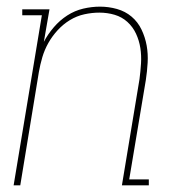

<svg xmlns="http://www.w3.org/2000/svg" viewBox="-20 -558 540 578"><path d="M21 0 106 -512H47V-530H129L112 -432Q124 -455 142 -476Q160 -497 182.5 -511.5Q205 -526 230.5 -532Q256 -538 281 -538Q307 -538 332 -531Q357 -524 376 -508Q395 -492 406 -469Q417 -446 421.5 -421Q426 -396 424.5 -369.5Q423 -343 419 -317L369 -18H428V0H347L400 -320Q403 -343 404.5 -367Q406 -391 402.5 -413.5Q399 -436 389.5 -456.5Q380 -477 363.5 -492Q347 -507 325 -513.5Q303 -520 279 -520Q257 -520 234 -515Q211 -510 190.5 -497.5Q170 -485 153.5 -467Q137 -449 125.5 -428.5Q114 -408 107.5 -386Q101 -364 97 -341L41 0Z"/></svg>

Font: Iosevka Slab Thin
Style: Italic
Weight: 100
Italic angle: -9°
Monospace: yes
Designer: Belleve Invis
Foundry: Belleve Invis
Version: Version 11.1.1; ttfautohint (v1.8.3)